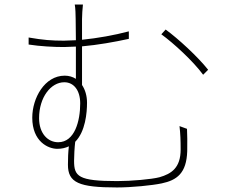

<svg xmlns="http://www.w3.org/2000/svg" viewBox="-20 -797 1040 845"><path d="M709 -667 690 -646C743 -608 831 -527 874 -468L896 -490C850 -548 764 -627 709 -667ZM236 -171C191 -171 152 -209 152 -277C152 -369 204 -435 263 -435C305 -435 333 -399 333 -342C333 -265 309 -171 236 -171ZM363 -345C363 -375 355 -402 341 -423V-593C410 -599 483 -612 547 -626V-659C483 -642 410 -629 341 -622V-713C341 -726 343 -763 345 -777H309C312 -763 313 -729 313 -713L314 -620L261 -618C208 -618 169 -621 106 -632V-601C157 -593 217 -590 262 -590L314 -592V-450C300 -459 283 -464 265 -464C176 -464 122 -365 122 -279C122 -174 192 -142 232 -142C252 -142 268 -146 283 -153C280 -126 279 -100 279 -72C279 7 327 28 495 28C559 28 650 19 692 10C758 -4 801 -34 804 -132C805 -173 804 -202 803 -230L770 -242C774 -208 775 -179 775 -139C775 -58 734 -32 682 -17C648 -8 558 0 496 0C324 0 306 -21 306 -89C306 -111 308 -148 311 -173C356 -218 363 -301 363 -345Z"/></svg>

Font: Harano Aji Gothic KR ExtraLight
Style: Regular
Weight: 250
Foundry: Masamichi Hosoda
Version: HaranoAjiGothicKR-ExtraLight version 20220220;ttx 4.29.1